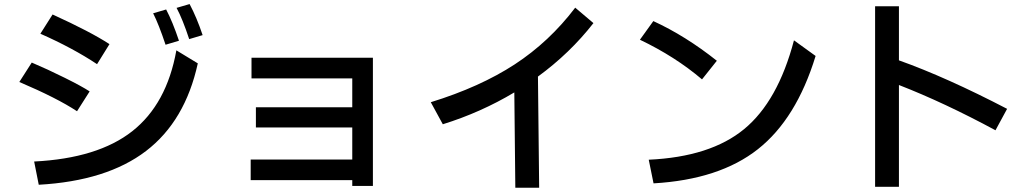

<svg xmlns="http://www.w3.org/2000/svg" viewBox="-20 -846 5040 936"><path d="M74.2 -446.3 134.8 -541Q210.9 -508.8 295.4 -466.8Q379.9 -424.8 417 -400.4L355.5 -303.7Q257.8 -368.2 74.2 -446.3ZM146.5 -58.6Q457 -74.2 625 -206.5Q793 -338.9 839.8 -600.6L944.3 -537.1Q882.8 -255.9 691.9 -109.9Q501 36.1 168.9 54.7ZM176.8 -681.6 236.3 -775.4Q420.9 -691.4 513.7 -630.9L453.1 -533.2Q335.9 -611.3 176.8 -681.6ZM726.6 -781.2 790 -799.8Q821.3 -740.2 852.5 -647.5L787.1 -627.9Q753.9 -727.5 726.6 -781.2ZM840.8 -807.6 904.3 -826.2Q939.5 -759.8 967.8 -674.8L902.3 -655.3Q870.1 -752.9 840.8 -807.6Z M1202.1 32.2V-68.4H1697.3V-224.6H1227.5V-323.2H1697.3V-463.9H1206.1V-564.5H1797.9V60.5H1697.3V32.2Z M2080.1 -347.7Q2320.3 -421.9 2489.3 -532.2Q2658.2 -642.6 2784.2 -808.6L2873 -733.4Q2758.8 -586.9 2602.5 -472.7L2608.4 69.3H2492.2L2487.3 -395.5Q2324.2 -297.9 2138.7 -240.2Z M3099.6 -652.3 3165 -743.2Q3322.3 -670.9 3474.6 -549.8L3402.3 -459Q3271.5 -570.3 3099.6 -652.3ZM3142.6 -67.4Q3443.4 -81.1 3607.9 -216.8Q3772.5 -352.5 3850.6 -649.4L3956.1 -573.2Q3862.3 -266.6 3674.8 -118.7Q3487.3 29.3 3166 47.9Z M4246.1 64.5V-815.4H4362.3V-551.8Q4592.8 -469.7 4889.6 -315.4L4833 -210.9Q4583 -345.7 4362.3 -431.6V64.5Z"/></svg>

Font: GenEi M Gothic v2 Medium
Style: Regular
Weight: 500
Version: Version 2.0